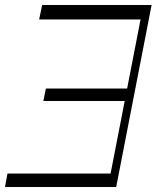

<svg xmlns="http://www.w3.org/2000/svg" viewBox="-21 -750 636 770"><path d="M136 -672 148 -730H561L549 -672ZM412 0 554 -730H587L445 0ZM-1 0 9 -54H429L419 0ZM153 -345 163 -395H494L484 -345Z"/></svg>

Font: Savate ExtraLight
Style: Italic
Weight: 200
Italic angle: -11°
Designer: Max Esnée
Foundry: Plomb Type
Version: Version 2.000